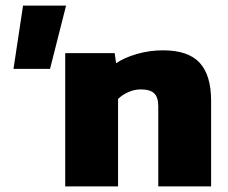

<svg xmlns="http://www.w3.org/2000/svg" viewBox="-20 -663 811 683"><path d="M62 -643H215L158 -418H28ZM212 -474H388L393 -438Q422 -458 467 -471Q512 -484 560 -484Q649 -484 690 -440Q731 -396 731 -304V0H543V-285Q543 -317 528.5 -331Q514 -345 480 -345Q459 -345 437 -335.5Q415 -326 400 -311V0H212Z"/></svg>

Font: Kanit Bold
Style: Regular
Weight: 700
Designer: Katatrad Team
Foundry: CadsonDemak
Version: Version 1.000